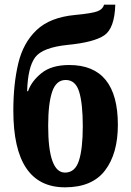

<svg xmlns="http://www.w3.org/2000/svg" viewBox="-20 -791 559 821"><path d="M258 10Q374 10 429 -62Q484 -134 484 -257Q484 -513 276 -513Q200 -513 157 -478Q114 -443 100 -401H96Q99 -504 130.5 -546Q162 -588 269 -599Q382 -610 426 -640Q470 -670 473 -771H425Q420 -752 397.5 -743Q375 -734 301 -727Q194 -717 136.5 -662.5Q79 -608 58 -519.5Q37 -431 37 -318Q37 10 258 10ZM258 -53Q186 -53 186 -253Q186 -348 203 -398.5Q220 -449 261 -449Q303 -449 318.5 -398.5Q334 -348 334 -251Q334 -155 317.5 -104Q301 -53 258 -53Z"/></svg>

Font: Noto Serif ExtraCondensed Extra
Style: Regular
Weight: 800
Width: 3
Designer: Monotype Design Team
Foundry: Monotype Imaging Inc.
Version: Version 1.002